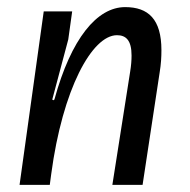

<svg xmlns="http://www.w3.org/2000/svg" viewBox="-20 -520 535 540"><path d="M120 0 124 -30C156 -270 239 -421 309 -421C334 -421 350 -407 350 -364C350 -351 349 -336 346 -318L296 0H381L429 -316C433 -340 434 -360 434 -379C434 -466 397 -500 332 -500C253 -500 180 -412 133 -240L130 -238L127 -240L172 -409L183 -488H103L35 0Z"/></svg>

Font: Ropa Sans
Style: Italic
Weight: 400
Designer: Botio Nikoltchev
Foundry: Botjo Nikoltchev
Version: Version 1.002